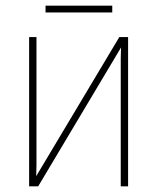

<svg xmlns="http://www.w3.org/2000/svg" viewBox="-20 -659 556 679"><path d="M83 0V-528H109V-117Q109 -94 109 -76Q109 -58 108 -36L402 -528H433V0H407V-410Q407 -433 407 -450.5Q407 -468 408 -491L115 0ZM377 -639V-615H141V-639Z"/></svg>

Font: Noto Sans SemiCondensed Thin
Style: Regular
Weight: 100
Width: 4
Designer: Monotype Design Team
Foundry: Monotype Imaging Inc.
Version: Version 2.013; ttfautohint (v1.8.4.7-5d5b)